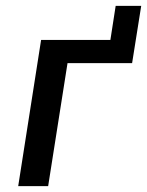

<svg xmlns="http://www.w3.org/2000/svg" viewBox="-20 -634 501 654"><path d="M42 0 120 -498H356L374 -614H461L430 -419H210L144 0Z"/></svg>

Font: Nunito Sans 7pt Condensed SemiBold
Style: Italic
Weight: 600
Width: 3
Italic angle: -9°
Designer: Vernon Adams
Foundry: Vernon Adams
Version: Version 3.101;gftools[0.9.27]